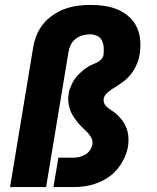

<svg xmlns="http://www.w3.org/2000/svg" viewBox="-20 -763 640 783"><path d="M278 0H198L218 -120H278Q290 -120 302.5 -122.5Q315 -125 327 -132Q339 -139 346.5 -150Q354 -161 357 -174Q359 -190 351.5 -203Q344 -216 333.5 -226Q323 -236 312.5 -246.5Q302 -257 293 -268.5Q284 -280 276.5 -292.5Q269 -305 264.5 -319.5Q260 -334 258.5 -349.5Q257 -365 260 -380Q261 -391 265 -401Q269 -411 273.5 -421Q278 -431 284.5 -440.5Q291 -450 299 -458Q307 -466 315.5 -473.5Q324 -481 333 -487Q342 -493 352.5 -498Q363 -503 373 -507Q383 -511 391.5 -519.5Q400 -528 402 -538Q404 -554 403 -569Q402 -584 396 -597Q390 -610 376.5 -616.5Q363 -623 348 -623Q333 -623 317.5 -619Q302 -615 288.5 -604.5Q275 -594 268 -579Q261 -564 259 -549L168 0H21L115 -568Q119 -594 129 -619Q139 -644 156 -665Q173 -686 196.5 -702Q220 -718 245.5 -727Q271 -736 297 -739.5Q323 -743 348 -743Q377 -743 405.5 -739Q434 -735 460 -724Q486 -713 506.5 -694.5Q527 -676 538.5 -651Q550 -626 552 -597Q554 -568 549 -538Q545 -517 535.5 -496Q526 -475 511.5 -457.5Q497 -440 478 -426.5Q459 -413 439 -401Q427 -393 416 -383Q405 -373 403 -360Q401 -347 407.5 -337Q414 -327 423.5 -320.5Q433 -314 442.5 -307.5Q452 -301 460 -293Q468 -285 475 -276.5Q482 -268 487.5 -258Q493 -248 497 -237Q501 -226 502.5 -214.5Q504 -203 504 -190.5Q504 -178 502 -166Q498 -142 487 -118.5Q476 -95 459.5 -74.5Q443 -54 421 -39.5Q399 -25 375 -16Q351 -7 326.5 -3.5Q302 0 278 0Z"/></svg>

Font: Iosevka Aile Heavy Oblique
Style: Regular
Weight: 900
Italic angle: -9°
Designer: Belleve Invis
Foundry: Belleve Invis
Version: Version 31.1.0; ttfautohint (v1.8.4)